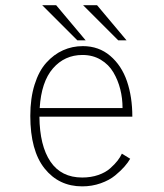

<svg xmlns="http://www.w3.org/2000/svg" viewBox="-20 -684 610 716"><path d="M452 -533.5H421L290 -664.5H342ZM299.5 -533.5H268.5L137.5 -664.5H189.5ZM465.5 -92Q457.5 -78 444.2 -62.8Q431 -47.5 409.5 -29.8Q388 -12 355.5 -0.5Q323 11 286.5 11Q199.5 11 146.2 -55.8Q93 -122.5 93 -252Q93 -317.5 109 -368.5Q125 -419.5 152.8 -450.2Q180.5 -481 215 -496.5Q249.5 -512 289 -512Q348.5 -512 391 -475.8Q433.5 -439.5 453.5 -381Q473.5 -322.5 473.5 -249H127Q128 -140.5 168.2 -81.2Q208.5 -22 286.5 -22Q319.5 -22 346.8 -31.5Q374 -41 391.2 -56.5Q408.5 -72 418.5 -85Q428.5 -98 434.5 -111ZM287.5 -479Q221 -479 177.5 -429Q134 -379 128 -281H437Q437 -317.5 428.5 -351.2Q420 -385 402.8 -414.2Q385.5 -443.5 355.8 -461.2Q326 -479 287.5 -479Z"/></svg>

Font: League Mono Narrow Thin
Style: Regular
Weight: 100
Width: 3
Designer: Tyler Finck
Foundry: The League of Moveable Type / Tyler Finck
Version: Version 2.210